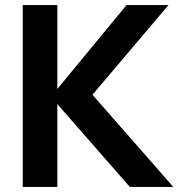

<svg xmlns="http://www.w3.org/2000/svg" viewBox="-20 -740 706 760"><path d="M70 0H207V-328L494 0H666L346 -365L647 -720H481L207 -388V-720H70Z"/></svg>

Font: Vela Sans ExtBd
Style: Regular
Weight: 800
Designer: Principal design: Mikhail Sharanda - project Manrope.
Design modification: Ravid Balaliev
Foundry: Mikhail Sharanda
Version: Version 1.001